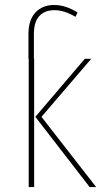

<svg xmlns="http://www.w3.org/2000/svg" viewBox="-20 -757 422 777"><path d="M117.2 -619.1V-519H118.2V0H96.2V-518.1H95.2V-620.1Q95.2 -676.3 123.5 -706.5Q151.9 -736.8 199.2 -736.8Q246.6 -736.8 293.9 -706.1L285.2 -689Q240.2 -715.8 200.2 -715.8Q161.1 -715.8 139.2 -692.1Q117.2 -668.5 117.2 -619.1ZM147.9 -284.2 369.1 0H342.8L123 -284.2L323.2 -519H349.1Z"/></svg>

Font: Fira Sans Compressed Thin
Style: Regular
Weight: 100
Width: 1
Designer: Carrois Corporate & Edenspiekermann AG
Foundry: Carrois Corporate GbR & Edenspiekermann AG
Version: Version 4.203;PS 004.203;hotconv 1.0.88;makeotf.lib2.5.64775